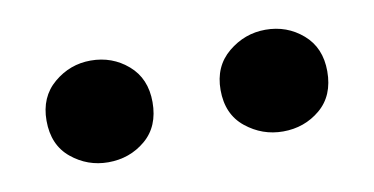

<svg xmlns="http://www.w3.org/2000/svg" viewBox="-32 -869 514 264"><g transform="rotate(-10 225.0 -737.0)"><path d="M103 -666Q74 -666 51.5 -684.5Q29 -703 29 -737Q29 -770 51.5 -789Q74 -808 103 -808Q133 -808 155 -789Q177 -770 177 -737Q177 -703 155 -684.5Q133 -666 103 -666ZM347 -666Q318 -666 295 -684.5Q272 -703 272 -737Q272 -770 295 -789Q318 -808 347 -808Q377 -808 399 -789Q421 -770 421 -737Q421 -703 399 -684.5Q377 -666 347 -666Z"/></g></svg>

Font: Noto Serif SC ExtraLight ExtraBold
Style: Regular
Weight: 800
Version: Version 2.002-H1;hotconv 1.1.0;makeotfexe 2.6.0